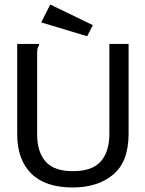

<svg xmlns="http://www.w3.org/2000/svg" viewBox="-20 -817 640 848"><path d="M301 11Q180 11 118 -50.5Q56 -112 56 -224V-623H152V-615Q147 -609 145.5 -602Q144 -595 144 -578V-223Q144 -147 181 -104Q218 -61 302 -61Q387 -61 425 -104Q463 -147 463 -226V-623H548V-227Q548 -103 480 -46Q412 11 301 11ZM365 -657 162 -718 202 -797 390 -706Z"/></svg>

Font: Inconsolata Expanded Medium
Style: Regular
Weight: 500
Width: 7
Monospace: yes
Designer: Raph Levien, Cyreal, Brenton Simpson
Foundry: Raph Levien, Cyreal, Google
Version: Version 3.001; ttfautohint (v1.8.2.53-6de2)